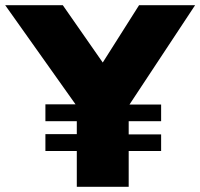

<svg xmlns="http://www.w3.org/2000/svg" viewBox="-35 -720 772 740"><path d="M140 -138V-203H261V-253H140V-318H256L-15 -700H207L361 -479L501 -700H717L464 -317H586V-253H461V-202H586V-138H461V0H261V-138Z"/></svg>

Font: Lexend Deca ExtraBold
Style: Regular
Weight: 800
Designer: Bonnie Shaver-Troup, Thomas Jockin
Foundry: Lexend
Version: Version 1.008; ttfautohint (v1.8.4.7-5d5b)